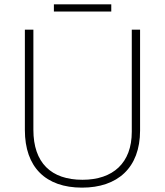

<svg xmlns="http://www.w3.org/2000/svg" viewBox="-20 -850 756 880"><path d="M490 -830H227V-797H490ZM622 -252V-714H584V-246C584 -103 498 -26 358 -26C214 -26 133 -104 133 -255V-714H94V-254C94 -84 189 10 356 10C518 10 622 -80 622 -252Z"/></svg>

Font: Noto Sans Sinhala UI ExtraLight
Style: Regular
Weight: 200
Designer: Jelle Bosma - Monotype Design Team
Foundry: Monotype Imaging Inc.
Version: Version 2.006